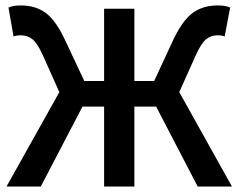

<svg xmlns="http://www.w3.org/2000/svg" viewBox="-20 -686 877 706"><path d="M3.9 0 198.2 -347.2 136.2 -485.8Q116.7 -527.8 98.9 -542Q81.1 -556.2 56.2 -556.2Q41 -556.2 29.8 -551.8L11.2 -658.2Q27.3 -666 56.2 -666Q109.4 -666 146 -640.1Q182.6 -614.3 215.8 -545.9L290 -388.2H362.8V-653.8H474.1V-388.2H546.9L620.1 -545.9Q653.8 -614.3 690.7 -640.1Q727.5 -666 780.8 -666Q810.1 -666 826.2 -658.2L806.2 -551.8Q796.4 -556.2 779.8 -556.2Q755.9 -556.2 738.3 -542Q720.7 -527.8 701.2 -485.8L639.2 -347.2L833 0H707L554.2 -293.9H474.1V0H362.8V-293.9H283.2L129.9 0Z"/></svg>

Font: Toshiba Sans Medium
Style: Regular
Weight: 500
Designer: Paul D. Hunt
Foundry: Toshiba Corporation
Version: Version 2.020;PS 2.0;hotconv 1.0.86;makeotf.lib2.5.63406